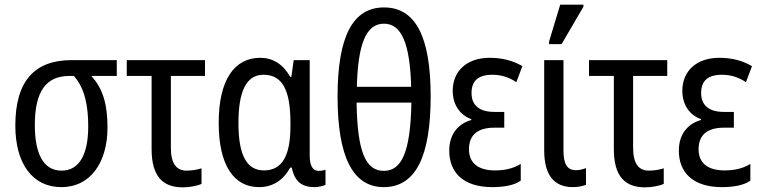

<svg xmlns="http://www.w3.org/2000/svg" viewBox="-20 -796 3283 827"><path d="M244 10C371 10 443 -98 443 -247C443 -339 426 -413 373 -469H483V-537H288C130 -537 46 -448 46 -255C46 -93 119 10 244 10ZM245 -61C167 -61 130 -134 130 -257C130 -404 179 -469 280 -469H298C348 -414 360 -332 360 -252C360 -133 323 -61 245 -61Z M768 11C796 11 832 4 848 -4V-71C829 -65 806 -61 784 -61C740 -61 716 -91 716 -160V-469H863V-537H526V-469H633V-154C633 -35 682 11 768 11Z M1096 10C1156 10 1201 -21 1230 -74H1237C1249 -13 1281 10 1335 10C1351 10 1373 5 1382 0V-65C1374 -62 1363 -60 1352 -60C1328 -60 1314 -81 1314 -126V-537H1245L1235 -465H1230C1199 -520 1155 -547 1101 -547C989 -547 922 -451 922 -267C922 -84 987 10 1096 10ZM1117 -62C1044 -62 1007 -125 1007 -266C1007 -401 1040 -474 1115 -474C1197 -474 1231 -407 1231 -267V-253C1231 -123 1194 -62 1117 -62Z M1633 10C1772 10 1835 -125 1835 -381C1835 -638 1770 -764 1634 -764C1498 -764 1434 -636 1434 -380C1434 -124 1498 10 1633 10ZM1517 -422C1522 -608 1557 -694 1634 -694C1710 -694 1746 -607 1751 -422ZM1633 -60C1555 -60 1519 -142 1516 -354H1752C1748 -140 1710 -60 1633 -60Z M2101 10C2146 10 2195 3 2223 -18V-90C2188 -68 2148 -62 2112 -62C2042 -62 2000 -92 2000 -153C2000 -216 2039 -246 2109 -246H2152V-314H2108C2047 -314 2011 -341 2011 -395C2011 -447 2039 -474 2101 -474C2139 -474 2173 -463 2204 -442L2230 -511C2191 -534 2146 -547 2089 -547C1991 -547 1930 -490 1930 -405C1930 -342 1964 -299 2010 -283V-279C1960 -265 1915 -225 1915 -147C1915 -56 1972 10 2101 10Z M2345 -606H2399L2493 -767V-776H2393L2345 -617ZM2446 10C2470 10 2489 6 2504 0V-72C2489 -66 2475 -63 2460 -63C2425 -63 2407 -87 2407 -147V-537H2324V-149C2324 -43 2365 9 2446 10Z M2759 11C2787 11 2823 4 2839 -4V-71C2820 -65 2797 -61 2775 -61C2731 -61 2707 -91 2707 -160V-469H2854V-537H2517V-469H2624V-154C2624 -35 2673 11 2759 11Z M3090 10C3135 10 3184 3 3212 -18V-90C3177 -68 3137 -62 3101 -62C3031 -62 2989 -92 2989 -153C2989 -216 3028 -246 3098 -246H3141V-314H3097C3036 -314 3000 -341 3000 -395C3000 -447 3028 -474 3090 -474C3128 -474 3162 -463 3193 -442L3219 -511C3180 -534 3135 -547 3078 -547C2980 -547 2919 -490 2919 -405C2919 -342 2953 -299 2999 -283V-279C2949 -265 2904 -225 2904 -147C2904 -56 2961 10 3090 10Z"/></svg>

Font: Noto Sans Condensed
Style: Regular
Weight: 400
Width: 3
Designer: Monotype Design Team
Foundry: Monotype Imaging Inc.
Version: Version 2.013